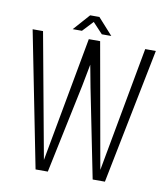

<svg xmlns="http://www.w3.org/2000/svg" viewBox="-79 -752 704 818"><g transform="rotate(10 273.5 -343.5)"><path d="M245 -687 182 -616H222L265 -662L308 -616H349L285 -687ZM14 -586 130 0H183L264 -386L282 -480L300 -384L377 0H430L547 -586H501L402 -46L306 -586H257L158 -46L59 -586Z"/></g></svg>

Font: Modon Arabic
Style: Regular
Weight: 400
Designer: Ahmedzaza
Foundry: Ahmedzaza
Version: Version 2.010